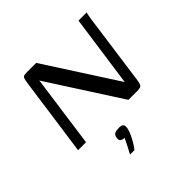

<svg xmlns="http://www.w3.org/2000/svg" viewBox="-170 -613 967 967"><g transform="rotate(-45 313.0 -129.5)"><path d="M56.5 0 115.2 -419Q117.7 -437.1 120.7 -446Q123.6 -454.9 130.2 -457.5Q136.8 -460 151.3 -460H218.2L464.1 -78.6L465.4 -76.7L519.5 -460H578.4Q577.1 -458.7 575.6 -452.3Q574.1 -445.8 572.8 -438.2Q571.5 -430.6 570.3 -423.8L516.9 -38.2Q513.1 -12.1 506 -6Q498.8 0 477.3 0H415L168 -383.9L167 -388.1L113.2 0ZM226 200.5Q234.8 184.7 242 170.5Q249.2 156.4 255.5 143.7Q261.8 131.1 266.4 121.4Q264.6 121.4 262.5 121.3Q260.3 121.2 258.5 120.9Q250.5 120.1 243.3 114.9Q236.1 109.7 237.9 94.1Q240.7 75.3 252.2 70.4Q263.7 65.5 283 65.5Q292.6 65.5 299 67.6Q305.5 69.7 309 76.2Q312.4 82.6 310.6 95.5Q308.1 111.7 298.3 132.8Q288.5 153.9 277.1 172.5Q265.8 191.1 257.4 200.5Z"/></g></svg>

Font: Genos Thin
Style: Italic
Weight: 100
Italic angle: -8°
Designer: Robert E. Leuschke
Foundry: Robert E. Leuschke
Version: Version 1.010